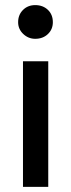

<svg xmlns="http://www.w3.org/2000/svg" viewBox="-20 -732 279 752"><path d="M169 -492H70V0H169ZM51 -645Q51 -618 71 -599Q91 -580 118 -580Q148 -580 167.5 -598.5Q187 -617 187 -645Q187 -675 167.5 -693.5Q148 -712 118 -712Q89 -712 70 -693Q51 -674 51 -645Z"/></svg>

Font: Geom
Style: Regular
Weight: 400
Version: Version 1.102